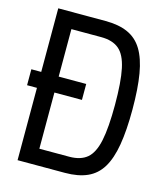

<svg xmlns="http://www.w3.org/2000/svg" viewBox="-118 -889 836 977"><g transform="rotate(15 300.0 -400.0)"><path d="M67 0V-800H316Q386 -800 434 -778.5Q482 -757 510.5 -710Q539 -663 552 -587Q565 -511 565 -400Q565 -290 552 -213.5Q539 -137 510.5 -90Q482 -43 434 -21.5Q386 0 316 0ZM15 -381V-465H304V-381ZM159 -20 88 -85H316Q376 -85 410 -113.5Q444 -142 458.5 -211Q473 -280 473 -400Q473 -521 458.5 -589.5Q444 -658 410 -686.5Q376 -715 316 -715H88L159 -780Z"/></g></svg>

Font: Victor Mono Thin SemiBold
Style: Regular
Weight: 600
Monospace: yes
Version: Version 1.561;gftools[0.9.30]